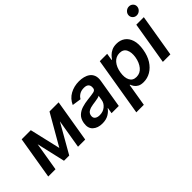

<svg xmlns="http://www.w3.org/2000/svg" viewBox="-43 -1442 2323 2323"><g transform="rotate(-45 1118.0 -280.5)"><path d="M360.1 -149.5 588.1 -545.5H744.3L653.4 0H530.5L592.7 -372.5L380 0H290.5L206.3 -366.8L145.2 0H21L111.9 -545.5H268.1Z M938.6 11Q860.8 11 815.3 -30.9Q769.9 -72.8 783 -153.1Q793.3 -214.5 828.7 -248.4Q864 -282.3 913.9 -297.8Q963.8 -313.2 1017.4 -318.9Q1090.6 -326.7 1123.4 -333.8Q1156.2 -340.9 1160.9 -367.9V-370Q1167.3 -410.2 1148.1 -432.2Q1128.9 -454.2 1084.2 -454.2Q1037.3 -454.2 1005.3 -433.8Q973.4 -413.4 958.8 -384.9L842.3 -402Q875.4 -476.6 944.1 -514.6Q1012.8 -552.6 1098.7 -552.6Q1137.8 -552.6 1175.2 -543.3Q1212.7 -534.1 1241.7 -512.8Q1270.6 -491.5 1284.3 -455.3Q1297.9 -419 1288.7 -365.1L1228 0H1104.4L1117.2 -74.9H1112.9Q1090.2 -40.5 1046.5 -14.7Q1002.8 11 938.6 11ZM987.2 -83.5Q1045.1 -83.5 1085 -116.8Q1125 -150.2 1132.5 -195.7L1143.1 -259.9Q1133.9 -253.2 1111.2 -248Q1088.4 -242.9 1063.4 -239.3Q1038.4 -235.8 1021.3 -233.3Q977.3 -227.3 945.3 -209.9Q913.4 -192.5 907.7 -155.2Q902 -120 924.5 -101.7Q947.1 -83.5 987.2 -83.5Z M1323.5 204.5 1448.5 -545.5H1574.9L1560 -455.3H1567.8Q1580.6 -475.1 1602.5 -497.7Q1624.3 -520.2 1658 -536.4Q1691.8 -552.6 1739.7 -552.6Q1802.9 -552.6 1848.4 -520.2Q1893.8 -487.9 1913.5 -425.4Q1933.2 -362.9 1918 -272Q1903.4 -182.2 1863.5 -119.3Q1823.5 -56.5 1767 -23.4Q1710.6 9.6 1646.3 9.6Q1599.4 9.6 1571.2 -6Q1543 -21.7 1528.1 -43.9Q1513.1 -66.1 1506.4 -85.9H1500.4L1452.1 204.5ZM1529.1 -272.7Q1516.3 -193.5 1541.7 -144.7Q1567.1 -95.9 1628.6 -95.9Q1692.1 -95.9 1733 -146Q1773.8 -196 1786.9 -272.7Q1799.4 -349.1 1775 -398.1Q1750.7 -447.1 1686.4 -447.1Q1624.3 -447.1 1583.1 -399.7Q1541.9 -352.3 1529.1 -272.7Z M1982.2 0 2073.2 -545.5H2201.7L2110.8 0ZM2157.3 -620.7Q2126.8 -620.7 2106.4 -641.9Q2085.9 -663 2087.4 -692.8Q2089.1 -722.7 2112.2 -743.8Q2135.3 -764.9 2165.8 -764.9Q2196.7 -764.9 2217.5 -743.8Q2238.3 -722.7 2236.2 -692.8Q2234 -663 2211.1 -641.9Q2188.2 -620.7 2157.3 -620.7Z"/></g></svg>

Font: Inter UI Semi Bold
Style: Italic
Weight: 600
Italic angle: -9.39999°
Designer: Rasmus Andersson
Foundry: rsms
Version: 3.2;8d6f07862